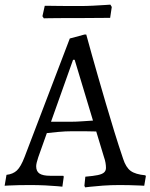

<svg xmlns="http://www.w3.org/2000/svg" viewBox="-35 -798 649 828"><path d="M332 10 329 3 333 -36Q368 -39 387 -43Q406 -47 414 -54.5Q422 -62 422 -74Q422 -84 420 -96Q418 -108 413 -122L380 -231Q362 -232 329.5 -232Q297 -232 276 -232Q247 -232 215.5 -229Q184 -226 167 -224L130 -120Q121 -93 121 -81Q121 -59 135.5 -49.5Q150 -40 181 -40H238L240 -36L234 7Q234 7 213 5Q192 3 160 1.5Q128 0 95 0Q71 0 45.5 0.5Q20 1 2.5 2Q-15 3 -15 3L-7 -44Q21 -47 38 -63Q55 -79 71 -121L266 -632L329 -649H337Q337 -649 343.5 -625.5Q350 -602 361.5 -560.5Q373 -519 388.5 -465.5Q404 -412 421.5 -352Q439 -292 458 -230.5Q477 -169 496 -113Q508 -76 528.5 -61Q549 -46 592 -42L594 -38L587 3Q587 3 567.5 2Q548 1 523 0.5Q498 0 481 0Q443 0 408.5 2.5Q374 5 353 7.5Q332 10 332 10ZM185 -273H273Q293 -273 321 -275Q349 -277 366 -278L287 -540H280ZM154 -719 148 -728 158 -773Q158 -773 173.5 -773Q189 -773 213 -772.5Q237 -772 263.5 -772Q290 -772 312 -772Q337 -772 367 -773.5Q397 -775 419 -776.5Q441 -778 441 -778L447 -768L440 -721L298 -720Q269 -720 235 -720Q201 -720 177.5 -719.5Q154 -719 154 -719Z"/></svg>

Font: Alegreya
Style: Regular
Weight: 400
Designer: Juan Pablo del Peral
Foundry: Huerta Tipografica
Version: Version 2.009